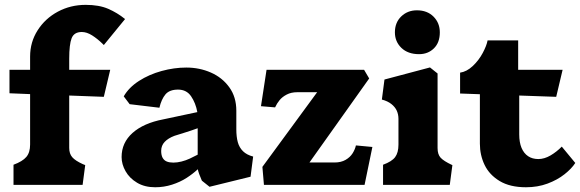

<svg xmlns="http://www.w3.org/2000/svg" viewBox="-20 -780 2447 810"><path d="M107 -170V-383L20 -386.5V-485.5H107V-541.5Q107 -602.5 138.8 -652.2Q170.5 -702 224 -730.8Q277.5 -759.5 341.5 -759.5Q398 -759.5 436.5 -742.8Q475 -726 506.5 -700.5L507.5 -699.5L418 -590L411.5 -596.5Q391 -616.5 368.5 -630.8Q346 -645 325 -645Q292.5 -645 282.2 -618.8Q272 -592.5 272 -532.5V-485.5H445L418 -371.5L272 -377V-156Q272 -131.5 284.8 -116.8Q297.5 -102 329.5 -87.5L339.5 -83.5L328.5 0H37V-85Q75 -99 91 -117.8Q107 -136.5 107 -170Z M493 -117.5Q493 -178 539.2 -219.2Q585.5 -260.5 669 -276.5L812.5 -307Q805.5 -345.5 786.2 -373.8Q767 -402 731 -402Q695 -402 678 -381.8Q661 -361.5 652.5 -325.5L527 -340.5L502 -373.5Q523.5 -411 566.2 -438.5Q609 -466 661.8 -480.5Q714.5 -495 766 -495Q821.5 -495 869.5 -474Q917.5 -453 947.2 -412Q977 -371 977 -313V-234.5Q977 -203 983.2 -180.2Q989.5 -157.5 1005.2 -142Q1021 -126.5 1048 -119.5L1037 -34.5L864 8L832 -17.5Q831.5 -18.5 831.2 -19Q831 -19.5 830.5 -20.5Q825 -32.5 820.2 -46Q815.5 -59.5 814.5 -66Q793.5 -46.5 766.8 -29.2Q740 -12 705.8 -1Q671.5 10 634.5 10Q590.5 10 558.5 -9Q526.5 -28 509.8 -57.5Q493 -87 493 -117.5ZM814 -127.5V-239Q798 -233 785 -228.8Q772 -224.5 756 -219.5Q736.5 -213.5 716 -207Q689.5 -197 674.8 -181.5Q660 -166 660 -143.5Q660 -125 666.2 -114Q672.5 -103 683.8 -98.5Q695 -94 711.5 -94Q727.5 -94 745.5 -98.5Q763.5 -103 780.8 -111Q798 -119 814 -127.5Z M1087 -76 1318 -391H1234.5Q1208.5 -391 1189.8 -381.2Q1171 -371.5 1159.5 -357.5Q1148 -343.5 1140.5 -327L1081 -332L1104.5 -485.5H1516L1537.5 -449L1285.5 -94.5H1391.5Q1418.5 -94.5 1437.8 -105.5Q1457 -116.5 1467.5 -133.2Q1478 -150 1481.5 -166.5L1551 -160L1518 0H1093.5Z M1661 -170V-278.5Q1661 -297.5 1653.8 -313.2Q1646.5 -329 1631 -341.2Q1615.5 -353.5 1591 -360L1602 -444.5L1794 -495.5L1826 -470V-155.5Q1826 -128.5 1839 -114.5Q1852 -100.5 1886 -84.5L1888.5 -83.5L1877.5 0H1596V-85Q1633 -98.5 1647 -117.2Q1661 -136 1661 -170ZM1835.5 -643.5Q1835.5 -683.1 1809 -709.8Q1782.5 -736.5 1738.9 -736.5Q1699.5 -736.5 1672.8 -710.8Q1646 -685 1646 -643.5Q1646 -604.4 1673.5 -577.9Q1701 -551.5 1748 -551.5Q1785.5 -551.5 1810.5 -575.9Q1835.5 -600.3 1835.5 -643.5Z M2004.5 -174V-382.5L1921 -385.5V-473.5Q1949 -477.5 1974.5 -501.5Q2000 -525.5 2016.5 -556.5Q2033 -587.5 2037 -609.5H2166V-485.5H2353.5L2326.5 -371.5L2170.5 -377V-213Q2170.5 -179.5 2180.2 -156.2Q2190 -133 2208 -121Q2226 -109 2251 -109Q2276.5 -109 2302.5 -124.2Q2328.5 -139.5 2350 -161.5L2407 -92.5Q2391.5 -68.5 2361.5 -44.8Q2331.5 -21 2290 -5.5Q2248.5 10 2199 10Q2131.5 10 2088 -16.2Q2044.5 -42.5 2024.5 -84Q2004.5 -125.5 2004.5 -174Z"/></svg>

Font: TMT Limkin
Style: Regular
Weight: 400
Designer: Gabriel Drozdov
Version: Version 1.000;Glyphs 3.1.2 (3151)